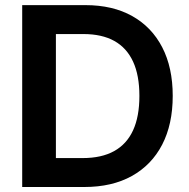

<svg xmlns="http://www.w3.org/2000/svg" viewBox="-20 -748 757 768"><path d="M317.4 0H132.3V-115.7H310.5Q386.2 -115.7 436.5 -143.6Q486.8 -171.4 512.2 -226.6Q537.6 -281.7 537.6 -364.3Q537.6 -446.8 512.2 -501.7Q486.8 -556.6 437.3 -584.2Q387.7 -611.8 313.5 -611.8H128.9V-727.5H321.8Q430.7 -727.5 508.8 -683.8Q586.9 -640.1 628.9 -558.8Q670.9 -477.5 670.9 -364.3Q670.9 -251 628.7 -169.4Q586.4 -87.9 507.3 -43.9Q428.2 0 317.4 0ZM203.6 -727.5V0H68.8V-727.5Z"/></svg>

Font: V-Inter
Style: SemiBold-600
Weight: 600
Designer: Rasmus Andersson
Foundry: rsms
Version: Version 4.000;git-4146feb